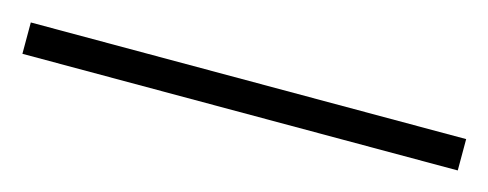

<svg xmlns="http://www.w3.org/2000/svg" viewBox="-21 -89 541 213"><g transform="rotate(15 250.0 18.0)"><path d="M0 0H500V36H0Z"/></g></svg>

Font: Hilab Light
Style: Regular
Weight: 300
Designer: Cristianderson Lima
Foundry: Cristianderson
Version: Version 1.0